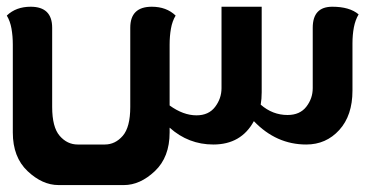

<svg xmlns="http://www.w3.org/2000/svg" viewBox="-38 -423 1119 562"><path d="M458.5 -114.3Q498.5 -85.4 537.1 -85.4Q572.8 -85.4 591.6 -110.1Q610.4 -134.8 610.4 -165V-403.3H728V-152.8Q728 -133.3 725.1 -116.7Q759.8 -86.4 803.7 -86.4Q839.8 -86.4 858.6 -110.6Q877.4 -134.8 877.4 -165V-341.8Q877.4 -403.3 934.6 -403.3Q985.4 -403.3 1011.7 -380.9Q1002 -364.7 997.8 -342.8Q993.7 -320.8 993.7 -295.9V-157.7Q993.7 -85 955.1 -42.5Q916.5 0 858.4 0Q770.5 0 705.1 -68.4Q668 0 586.4 0Q513.7 0 458.5 -49.3V-35.2Q458.5 37.1 415.3 77.9Q372.1 118.7 324.7 118.7H133.3Q85.9 118.7 42.7 77.9Q-0.5 37.1 -0.5 -35.2V-292.5Q-0.5 -317.4 -4.4 -339.4Q-8.3 -361.3 -18.1 -377.4Q8.8 -403.3 51.8 -403.3Q114.7 -403.3 114.7 -341.8V-109.9Q114.7 -50.8 136.7 -25.4Q158.7 0 189.5 0H268.6Q299.3 0 321.3 -25.4Q343.3 -50.8 343.3 -109.9V-341.8Q343.3 -403.3 406.2 -403.3Q449.2 -403.3 476.1 -377.4Q466.3 -361.3 462.4 -339.4Q458.5 -317.4 458.5 -292.5Z"/></svg>

Font: ALMAS
Style: Bold
Weight: 700
Designer: ALMAS Font/ by Husham Jawad Kadhim, derived from the Bainsely font by/ Paul James MIller
Foundry: High-Logic / Made with FontCreator
Version: Version 1.411;September 19, 2021;FontCreator 14.0.0.2814 32-